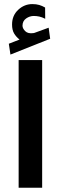

<svg xmlns="http://www.w3.org/2000/svg" viewBox="-20 -905 292 925"><path d="M74.2 -714.4Q57.6 -727.5 47.9 -743.9Q38.1 -760.3 38.1 -787.1Q38.1 -830.1 67.6 -857.7Q97.2 -885.3 135.7 -885.3Q154.8 -885.3 168.9 -881.1Q183.1 -877 197.3 -868.7L197.8 -814.5Q182.6 -822.3 169.4 -825.2Q156.2 -828.1 142.6 -828.1Q123 -828.1 105.7 -815.9Q88.4 -803.7 88.4 -780.8Q88.9 -767.1 102.1 -754.4Q115.2 -741.7 141.6 -745.6Q142.1 -745.6 146 -746.6L214.4 -771.5L221.7 -718.3L30.3 -642.1L22.5 -694.3ZM183.1 -615.7V-0.5H69.8V-615.7Z"/></svg>

Font: Vazirmatn UI NL SemiBold
Style: Regular
Weight: 600
Designer: Saber Rastikerdar
Foundry: Saber Rastikerdar
Version: Version 33.003